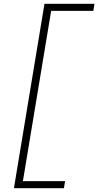

<svg xmlns="http://www.w3.org/2000/svg" viewBox="-20 -843 540 1006"><path d="M53 143 213 -823H475L469 -786H248L100 106H321L315 143Z"/></svg>

Font: Iosevka SS18 Extralight
Style: Italic
Weight: 200
Italic angle: -9°
Monospace: yes
Designer: Belleve Invis
Foundry: Belleve Invis
Version: Version 25.1.1; ttfautohint (v1.8.4)